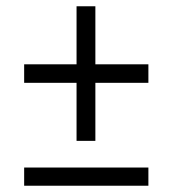

<svg xmlns="http://www.w3.org/2000/svg" viewBox="-20 -592 550 612"><path d="M224 -143V-328H57V-387H224V-572H284V-387H453V-328H284V-143ZM57 0V-58H453V0Z"/></svg>

Font: Noto Serif SemiCondensed
Style: Regular
Weight: 400
Width: 4
Designer: Monotype Design Team
Foundry: Monotype Imaging Inc.
Version: Version 2.013